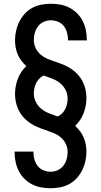

<svg xmlns="http://www.w3.org/2000/svg" viewBox="-20 -851 540 1022"><path d="M249 151Q224 151 199 146.5Q174 142 151.5 130.5Q129 119 110.5 101Q92 83 80.5 60.5Q69 38 63.5 13Q58 -12 58 -37V-44H158V-40Q158 -21 163.5 -1.5Q169 18 181 33Q193 48 211.5 55.5Q230 63 249 63Q269 63 287 55Q305 47 317 31.5Q329 16 334.5 -3Q340 -22 340 -42Q340 -65 330 -85.5Q320 -106 302.5 -120.5Q285 -135 264 -143.5Q243 -152 221.5 -159Q200 -166 179 -175Q158 -184 139.5 -196.5Q121 -209 105.5 -226Q90 -243 80 -263Q70 -283 65 -305Q60 -327 60 -350Q60 -370 63.5 -390.5Q67 -411 74.5 -430.5Q82 -450 93.5 -467.5Q105 -485 120 -499Q106 -512 94 -527.5Q82 -543 74.5 -561Q67 -579 63.5 -598Q60 -617 60 -636Q60 -662 65.5 -687Q71 -712 82.5 -735Q94 -758 111.5 -777.5Q129 -797 151.5 -809Q174 -821 199.5 -826Q225 -831 251 -831Q276 -831 301 -826.5Q326 -822 348.5 -810.5Q371 -799 389.5 -781Q408 -763 419.5 -740.5Q431 -718 436.5 -693Q442 -668 442 -643V-636H342V-640Q342 -659 336.5 -678.5Q331 -698 319 -713Q307 -728 288.5 -735.5Q270 -743 251 -743Q231 -743 213 -735Q195 -727 183 -711.5Q171 -696 165.5 -677Q160 -658 160 -638Q160 -615 170 -594.5Q180 -574 197.5 -559.5Q215 -545 236 -536.5Q257 -528 278.5 -521Q300 -514 321 -505Q342 -496 360.5 -483.5Q379 -471 394.5 -454Q410 -437 420 -417Q430 -397 435 -375Q440 -353 440 -330Q440 -310 436.5 -289.5Q433 -269 425.5 -249.5Q418 -230 406.5 -212.5Q395 -195 380 -181Q394 -168 406 -152.5Q418 -137 425.5 -119Q433 -101 436.5 -82Q440 -63 440 -44Q440 -18 434.5 7Q429 32 417.5 55Q406 78 388.5 97.5Q371 117 348.5 129Q326 141 300.5 146Q275 151 249 151ZM287 -231Q300 -237 310.5 -247.5Q321 -258 327.5 -271Q334 -284 337 -298.5Q340 -313 340 -327Q340 -351 329 -372.5Q318 -394 299 -409Q280 -424 258 -432.5Q236 -441 213 -449Q200 -443 189.5 -432.5Q179 -422 172.5 -409Q166 -396 163 -381.5Q160 -367 160 -353Q160 -329 171 -307.5Q182 -286 201 -271Q220 -256 242 -247.5Q264 -239 287 -231Z"/></svg>

Font: Iosevka Term Curly Semibold
Style: Regular
Weight: 600
Designer: Belleve Invis
Foundry: Belleve Invis
Version: Version 32.3.0